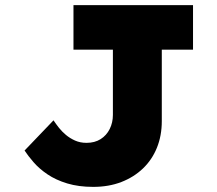

<svg xmlns="http://www.w3.org/2000/svg" viewBox="-20 -720 849 750"><path d="M344 10Q287 10 242.5 -3.5Q198 -17 165.5 -39Q133 -61 111 -86.5Q89 -112 76 -132L189 -250Q199 -235 210.5 -220.5Q222 -206 237.5 -193Q253 -180 273 -171Q293 -162 318 -162Q350 -162 373 -176.5Q396 -191 408.5 -216Q421 -241 421 -271V-526H267V-700H734V-526H612V-247Q612 -190 593 -143Q574 -96 538.5 -62Q503 -28 454 -9Q405 10 344 10Z"/></svg>

Font: Lexend Giga ExtraBold
Style: Regular
Weight: 800
Designer: Bonnie Shaver-Troup, Thomas Jockin
Foundry: Lexend
Version: Version 1.007